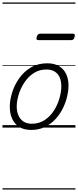

<svg xmlns="http://www.w3.org/2000/svg" viewBox="-20 -1030 629 1550"><path d="M231 19Q175 19 136.5 -4.5Q98 -28 78.5 -70.5Q59 -113 59 -168Q59 -222 78 -283Q97 -344 135 -398Q173 -452 229.5 -485.5Q286 -519 362 -519Q417 -519 455 -497Q493 -475 513 -434.5Q533 -394 533 -340Q533 -298 521.5 -249.5Q510 -201 486.5 -153.5Q463 -106 426.5 -67Q390 -28 341.5 -4.5Q293 19 231 19ZM237 -31Q296 -31 341 -61Q386 -91 415.5 -137.5Q445 -184 460 -236.5Q475 -289 475 -333Q475 -376 461.5 -406Q448 -436 421 -452.5Q394 -469 355 -469Q297 -469 252.5 -440Q208 -411 177.5 -365Q147 -319 131 -267Q115 -215 115 -171Q115 -128 129.5 -96.5Q144 -65 171 -48Q198 -31 237 -31ZM290 -706Q278 -706 275.5 -712.5Q273 -719 276 -731Q280 -744 286.5 -751Q293 -758 304 -758H569Q581 -758 583 -751Q585 -744 582 -731Q579 -718 572 -712Q565 -706 554 -706ZM0 490H589V500H0ZM0 -20H589V0H0ZM0 -505H589V-500H0ZM0 -1010H589V-1000H0Z"/></svg>

Font: Playwrite AU TAS Guides
Style: Regular
Weight: 400
Designer: Veronika Burian, José Scaglione
Foundry: TypeTogether
Version: Version 1.003